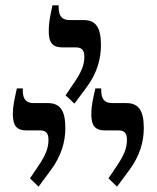

<svg xmlns="http://www.w3.org/2000/svg" viewBox="-20 -971 585 717"><path d="M258 -584 304 -646C343 -699 357 -751 357 -803C357 -869 337 -896 293 -896H240C212 -896 199 -911 199 -944V-951H176C167 -910 162 -886 162 -856C162 -811 176 -794 214 -794H264C291 -794 295 -776 295 -759C295 -728 284 -701 254 -658L225 -615ZM124 -274 170 -336C209 -389 224 -441 224 -493C224 -559 204 -586 159 -586H106C78 -586 65 -600 65 -634V-641H43C34 -599 28 -576 28 -546C28 -501 42 -484 80 -484H131C157 -484 161 -466 161 -448C161 -418 150 -390 121 -348L92 -305ZM417 -274 463 -336C502 -389 517 -441 517 -493C517 -559 497 -586 452 -586H400C371 -586 358 -600 358 -634V-641H336C327 -599 321 -576 321 -546C321 -501 335 -484 373 -484H424C450 -484 454 -466 454 -448C454 -418 443 -390 414 -348L385 -305Z"/></svg>

Font: Noto Serif Hebrew Condensed Medium
Style: Regular
Weight: 500
Width: 3
Designer: Monotype Design Team
Foundry: Monotype Imaging Inc.
Version: Version 2.004